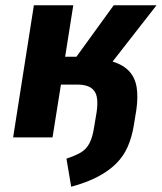

<svg xmlns="http://www.w3.org/2000/svg" viewBox="-20 -523 616 731"><path d="M251 188 233 81Q266 70 287 58Q308 46 320.5 22.5Q333 -1 339 -43L348 -97Q353 -132 348.5 -154.5Q344 -177 326 -189Q308 -201 274 -201H212L180 0H30L109 -503H259L228 -307H271L413 -503H576L377 -248L309 -301Q371 -301 411 -288Q451 -275 473 -250.5Q495 -226 500.5 -189Q506 -152 499 -104L489 -43Q482 -1 466.5 35Q451 71 422.5 99.5Q394 128 352 150Q310 172 251 188Z"/></svg>

Font: Nunito Sans 7pt Condensed ExtraBold
Style: Italic
Weight: 800
Width: 3
Italic angle: -9°
Designer: Vernon Adams
Foundry: Vernon Adams
Version: Version 3.101;gftools[0.9.27]